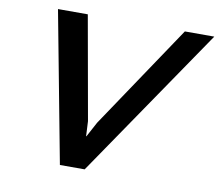

<svg xmlns="http://www.w3.org/2000/svg" viewBox="-86 -912 1156 1015"><g transform="rotate(10 492.0 -405.0)"><path d="M984 -810 431 0H298L145 -810H305L404 -254L408 -174H410L453 -254L826 -810Z"/></g></svg>

Font: TypoPRO Sinkin Sans
Style: 600 SemiBold Italic
Weight: 600
Italic angle: -112°
Designer: Keith Bates
Foundry: K-Type
Version: Sinkin Sans (version 1.0)  by Keith Bates   •   © 2014   www